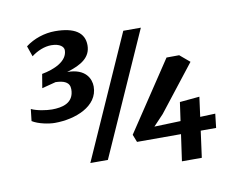

<svg xmlns="http://www.w3.org/2000/svg" viewBox="-92 -941 1441 1152"><g transform="rotate(-10 628.5 -365.5)"><path d="M79.1 -309.1C116.7 -285.2 181.2 -273.9 215.8 -273.9C340.3 -273.9 482.4 -328.1 482.4 -448.7C482.4 -494.1 454.6 -562 340.8 -562C430.2 -588.4 488.8 -625.5 488.8 -699.2C488.8 -774.9 430.7 -815.9 310.5 -815.9C247.6 -815.9 180.2 -793.9 130.4 -755.4L152.8 -690.9C189.5 -719.2 233.9 -736.8 273.9 -736.8C327.6 -736.8 349.6 -713.4 349.6 -693.8C349.6 -626 265.6 -590.3 190.9 -576.7L176.8 -492.2L261.7 -514.2C312 -512.7 347.2 -499.5 347.2 -456.1C347.2 -371.6 274.9 -356.4 211.9 -356.4C180.2 -356.4 121.1 -364.7 87.4 -381.3ZM925.8 85.4H1046.9L1068.8 -76.2H1162.6L1172.4 -161.6L1080.1 -158.2L1096.2 -278.3L975.6 -267.1L959.5 -153.8L799.3 -148.4L861.3 -213.9L1080.1 -493.7L1020 -544.4L942.9 -543.9L662.6 -122.6L680.7 -76.2H948.7ZM382.8 0H489.7L822.3 -747.1H715.3Z"/></g></svg>

Font: Merriweather
Style: Heavy Italic
Weight: 900
Italic angle: -7.5°
Designer: Eben Sorkin
Foundry: Eben Sorkin
Version: Version 1.001